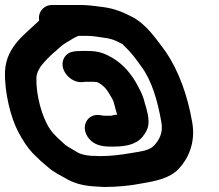

<svg xmlns="http://www.w3.org/2000/svg" viewBox="-35 -708 874 765"><path d="M277 -565C276 -565 276 -565 275 -564C259 -558 245 -547 230 -539C215 -530 203 -520 191 -508C175 -496 147 -468 134 -452C123 -439 111 -419 110 -398C108 -330 132 -241 164 -194C180 -169 206 -149 226 -130C240 -120 256 -112 272 -102C288 -92 308 -89 330 -87C340 -87 351 -87 361 -86C408 -86 446 -91 486 -98C521 -104 558 -107 578 -127C598 -149 616 -177 608 -221C593 -306 570 -387 528 -443C507 -473 486 -501 460 -525C456 -530 453 -533 449 -534C427 -547 406 -555 377 -558C358 -561 333 -565 314 -565ZM172 -688H292C317 -688 351 -683 375 -680C421 -674 454 -660 491 -641C549 -611 587 -553 626 -501C677 -425 712 -330 731 -220C745 -139 715 -75 675 -33C641 1 590 13 529 23C484 32 433 37 379 37C368 36 357 36 346 35C298 33 257 22 222 0L193 -16C179 -24 166 -33 155 -43L127 -67C117 -77 106 -87 95 -98C72 -123 55 -150 38 -182C8 -238 -18 -342 -15 -424C-10 -524 67 -573 121 -626C115 -659 139 -688 172 -688ZM432 -251C428 -264 424 -277 421 -290C417 -310 409 -319 400 -335C389 -355 374 -370 354 -380C353 -380 353 -380 352 -381C349 -381 344 -381 341 -382H303L295 -381C245 -375 194 -435 222 -480C236 -502 258 -505 294 -505H311C344 -505 367 -501 393 -488C442 -465 478 -428 507 -379C521 -352 534 -332 542 -297L548 -277C550 -268 552 -260 554 -252C560 -216 557 -198 541 -174C519 -139 481 -124 420 -124H403C368 -124 340 -132 321 -154C281 -200 312 -259 366 -249C371 -248 376 -247 381 -247H408C415 -249 423 -251 432 -251Z"/></svg>

Font: Blanket
Style: ReversedObl
Weight: 700
Foundry: Cannot Into Space Fonts
Version: Version 0.9